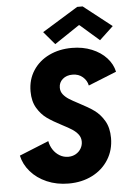

<svg xmlns="http://www.w3.org/2000/svg" viewBox="-62 -993 709 1047"><g transform="rotate(-5 292.5 -470.0)"><path d="M19 -167 180.2 -232.4Q184.6 -207 198.7 -185.3Q212.9 -163.6 234.6 -150.6Q256.3 -137.7 281.7 -137.7Q304.2 -137.7 322.5 -147.9Q340.8 -158.2 351.3 -175.8Q361.8 -193.4 361.8 -213.9Q361.8 -236.3 348.9 -253.2Q335.9 -270 316.4 -282.7Q296.9 -295.4 262.7 -313Q213.4 -338.4 182.6 -360.4Q151.9 -382.3 129.6 -419.4Q107.4 -456.5 107.4 -510.7Q107.4 -575.2 139.4 -624.5Q171.4 -673.8 227.1 -700.7Q282.7 -727.5 352.1 -727.5Q412.1 -727.5 460.9 -707.5Q509.8 -687.5 541 -653.3Q572.3 -619.1 581.1 -577.1L426.8 -515.1Q421.4 -543 398.9 -562.5Q376.5 -582 342.8 -582Q310.1 -582 289.1 -563.7Q268.1 -545.4 268.1 -517.1Q268.1 -496.1 280.5 -480.2Q293 -464.4 311.8 -452.4Q330.6 -440.4 364.3 -422.9Q413.6 -397.5 445.3 -375Q477.1 -352.5 499.8 -314.2Q522.5 -275.9 522.5 -219.7Q522.5 -153.8 490.2 -102.1Q458 -50.3 400.9 -21.2Q343.8 7.8 271.5 7.8Q206.1 7.8 152.1 -15.6Q98.1 -39.1 63.7 -79.1Q29.3 -119.1 19 -167ZM204.1 -826.7 400.9 -947.8H430.7L585 -826.7L509.3 -755.9L404.8 -847.2H400.4L264.2 -755.9Z"/></g></svg>

Font: Reddit Sans Fudge ExBold Italic
Style: Regular
Weight: 800
Italic angle: -11.25°
Designer: Stephen Hutchings
Version: Version 1.013